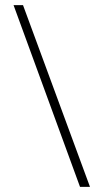

<svg xmlns="http://www.w3.org/2000/svg" viewBox="-20 -731 406 751"><path d="M33 -711H70L332 0H293Z"/></svg>

Font: Taviraj ExtraLight
Style: Regular
Weight: 200
Designer: Katatrad Team
Foundry: CadsonDemak
Version: Version 1.030